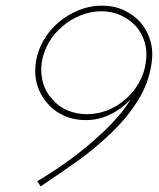

<svg xmlns="http://www.w3.org/2000/svg" viewBox="-20 -653 565 681"><path d="M497 -431Q492 -393 473 -359.5Q454 -326 426 -302Q397 -276 361.5 -262Q326 -248 288 -248Q250 -248 218 -262Q186 -276 165 -302Q142 -326 132.5 -359.5Q123 -393 128 -431Q134 -469 153 -502Q172 -535 202 -560Q230 -584 266 -598.5Q302 -613 339 -613Q377 -613 408.5 -598.5Q440 -584 462 -560Q484 -535 493.5 -502Q503 -469 497 -431ZM518 -431Q524 -473 513 -509.5Q502 -546 478 -574Q454 -601 419 -617Q384 -633 342 -633Q299 -633 259.5 -617Q220 -601 188 -574Q156 -547 134.5 -510Q113 -473 107 -431Q101 -388 112 -351.5Q123 -315 147 -288Q171 -259 206.5 -243Q242 -227 284 -227Q330 -227 371 -247Q412 -267 443 -300Q427 -273 399.5 -240.5Q372 -208 331 -171Q290 -133 236 -92.5Q182 -52 112 -10Q115 -6 118 -1.5Q121 3 124 8Q186 -33 251.5 -79.5Q317 -126 373 -180Q429 -233 468.5 -295.5Q508 -358 518 -431Z"/></svg>

Font: Josefin Slab ExtraLight
Style: Italic
Weight: 250
Italic angle: -12°
Designer: Santiago Orozco
Foundry: Typemade
Version: Version 2.100